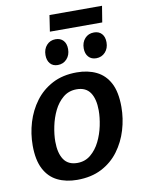

<svg xmlns="http://www.w3.org/2000/svg" viewBox="-95 -928 749 1004"><g transform="rotate(-10 279.5 -426.0)"><path d="M327 -543Q386 -543 431 -521Q476 -499 501 -451.5Q526 -404 526 -325Q526 -263 508 -203Q490 -143 454 -94.5Q418 -46 363 -17.5Q308 11 233 11Q174 11 129 -11Q84 -33 59 -81Q34 -129 34 -206Q34 -269 52 -328.5Q70 -388 106 -436.5Q142 -485 197 -514Q252 -543 327 -543ZM311 -456Q269 -456 239 -431Q209 -406 190.5 -368Q172 -330 163 -286.5Q154 -243 154 -206Q154 -145 177 -110.5Q200 -76 249 -76Q290 -76 320 -101Q350 -126 369 -164.5Q388 -203 397 -246.5Q406 -290 406 -327Q406 -388 383 -422Q360 -456 311 -456ZM518 -863 504 -777H226L239 -863ZM237 -598Q211 -598 196.5 -615Q182 -632 182 -660Q182 -692 200.5 -712.5Q219 -733 248 -733Q274 -733 289 -716.5Q304 -700 304 -671Q304 -639 285 -618.5Q266 -598 237 -598ZM441 -598Q415 -598 400 -615Q385 -632 385 -660Q385 -692 403.5 -712.5Q422 -733 452 -733Q478 -733 493 -716.5Q508 -700 508 -671Q508 -639 489 -618.5Q470 -598 441 -598Z"/></g></svg>

Font: Bitter Thin SemiBold
Style: Italic
Weight: 600
Italic angle: -9°
Version: Version 2.002